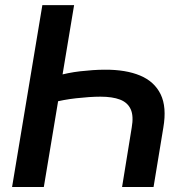

<svg xmlns="http://www.w3.org/2000/svg" viewBox="-20 -748 755 768"><path d="M594.2 0H468.3L506.8 -237.3Q515.1 -283.7 502.9 -310.8Q490.7 -337.9 460.2 -349.6Q429.7 -361.3 381.8 -361.3Q360.4 -361.3 335.4 -359.6Q310.5 -357.9 284.7 -355Q258.8 -352.1 234.9 -347.7Q210.9 -343.3 192.4 -337.9L210 -444.8Q229 -450.7 252.4 -455.3Q275.9 -460 301 -462.9Q326.2 -465.8 351.3 -467.5Q376.5 -469.2 399.4 -469.2Q483.4 -469.7 540.5 -445.8Q597.7 -421.9 622.6 -370.8Q647.5 -319.8 633.3 -237.3ZM155.3 0H28.3L149.4 -727.5H276.4Z"/></svg>

Font: Inter Tight SemiBold
Style: Italic
Weight: 600
Italic angle: -9.39999°
Designer: Rasmus Andersson
Foundry: rsms
Version: Version 3.004